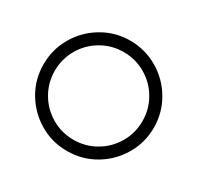

<svg xmlns="http://www.w3.org/2000/svg" viewBox="-144 -831 1035 1006"><g transform="rotate(30 373.5 -328.5)"><path d="M40 -328Q40 -419 85 -495.5Q130 -572 206.5 -617Q283 -662 373 -662Q463 -662 540 -617Q617 -572 662 -495Q707 -418 707 -328Q707 -238 662 -161.5Q617 -85 540.5 -40Q464 5 373 5Q282 5 206 -40Q130 -85 85 -161Q40 -237 40 -328ZM638 -328Q638 -400 602.5 -461Q567 -522 506 -557.5Q445 -593 373 -593Q301 -593 240 -557.5Q179 -522 143.5 -461Q108 -400 108 -328Q108 -256 143.5 -195Q179 -134 240 -98.5Q301 -63 373 -63Q445 -63 506 -98.5Q567 -134 602.5 -195Q638 -256 638 -328Z"/></g></svg>

Font: Sulphur Point
Style: Regular
Weight: 400
Designer: Noponies / Dale Sattler
Foundry: Noponies
Version: Version 1.000; ttfautohint (v1.8)